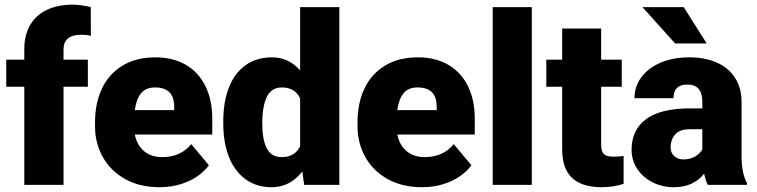

<svg xmlns="http://www.w3.org/2000/svg" viewBox="-20 -780 3193 810"><path d="M350.6 -414.1H248V0H82.5V-414.1H6.3V-528.3H82.5V-572.8Q82.5 -632.3 107.2 -674.3Q131.8 -716.3 177 -738Q222.2 -759.8 283.2 -760.3H285.2Q320.8 -760.3 362.8 -750L363.3 -628.9Q345.7 -633.3 322.3 -633.3Q248 -633.3 248 -571.3V-528.3H350.6Z M861.3 -83Q844.2 -58.6 814.2 -37.4Q784.2 -16.1 742.9 -3.2Q701.7 9.8 653.3 9.8Q569.8 9.8 508.3 -24.4Q446.8 -58.6 414.1 -116.9Q381.3 -175.3 380.9 -245.1V-265.1Q380.9 -343.8 409.7 -405.5Q438.5 -467.3 496.1 -502.7Q553.7 -538.1 635.7 -538.1Q710 -538.1 763.9 -506.6Q817.9 -475.1 846.7 -416.7Q875.5 -358.4 875.5 -279.3V-212.4H548.8Q557.6 -168 587.6 -142.6Q617.7 -117.2 664.1 -117.2Q742.7 -117.2 786.6 -171.9ZM548.8 -315.4H714.8V-328.1Q715.8 -411.1 634.3 -411.1Q594.7 -411.1 574.7 -386Q554.7 -360.8 548.8 -315.4Z M1263.2 0 1255.4 -56.6Q1203.6 9.8 1126.5 9.8Q1061.5 9.8 1015.4 -24.2Q969.2 -58.1 945.8 -118.2Q922.4 -178.2 921.9 -255.9V-268.1Q921.9 -349.1 945.3 -409.9Q968.8 -470.7 1015.1 -504.4Q1061.5 -538.1 1127.4 -538.1Q1198.2 -538.1 1246.1 -482.9V-750H1411.6V0ZM1168.5 -117.2Q1223.6 -117.2 1246.1 -162.6V-365.2Q1224.1 -411.1 1169.4 -411.1Q1125.5 -411.1 1106 -372.1Q1086.4 -333 1086.4 -257.8Q1086.4 -192.4 1105.2 -154.8Q1124 -117.2 1168.5 -117.2Z M1968.8 -83Q1951.7 -58.6 1921.6 -37.4Q1891.6 -16.1 1850.3 -3.2Q1809.1 9.8 1760.7 9.8Q1677.2 9.8 1615.7 -24.4Q1554.2 -58.6 1521.5 -116.9Q1488.8 -175.3 1488.3 -245.1V-265.1Q1488.3 -343.8 1517.1 -405.5Q1545.9 -467.3 1603.5 -502.7Q1661.1 -538.1 1743.2 -538.1Q1817.4 -538.1 1871.3 -506.6Q1925.3 -475.1 1954.1 -416.7Q1982.9 -358.4 1982.9 -279.3V-212.4H1656.2Q1665 -168 1695.1 -142.6Q1725.1 -117.2 1771.5 -117.2Q1850.1 -117.2 1894 -171.9ZM1656.2 -315.4H1822.3V-328.1Q1823.2 -411.1 1741.7 -411.1Q1702.1 -411.1 1682.1 -386Q1662.1 -360.8 1656.2 -315.4Z M2223.6 -750V0H2058.6V-750Z M2610.8 -4.4Q2566.9 9.8 2518.1 9.8Q2436 9.8 2393.8 -29.1Q2351.6 -67.9 2351.6 -151.9V-414.1H2284.7V-528.3H2351.6V-659.7H2516.1V-528.3H2603V-414.1H2516.1V-172.4Q2516.1 -150.9 2521 -139.6Q2525.9 -128.4 2537.4 -123.8Q2548.8 -119.1 2569.8 -119.1Q2594.2 -119.1 2610.8 -122.1Z M2864.3 -750 2961.4 -596.7H2828.1L2690.4 -750ZM2965.8 0Q2956.5 -18.6 2950.7 -47.4Q2905.3 9.8 2823.7 9.8Q2774.9 9.8 2733.9 -10.5Q2692.9 -30.8 2668.7 -66.9Q2644.5 -103 2644.5 -148.9Q2644.5 -231.4 2704.6 -276.6Q2764.6 -321.8 2886.7 -322.8H2942.9V-350.6Q2942.9 -423.3 2879.9 -423.3Q2821.3 -423.3 2821.3 -365.7H2656.7Q2656.7 -414.6 2685.5 -453.9Q2714.4 -493.2 2766.8 -515.6Q2819.3 -538.1 2888.7 -538.1Q2952.6 -538.1 3002.2 -516.8Q3051.8 -495.6 3080.1 -453.1Q3108.4 -410.6 3108.4 -349.6V-119.6Q3108.9 -48.8 3130.9 -8.3V0ZM2942.9 -149.4V-234.9H2891.1Q2848.1 -234.9 2828.6 -212.9Q2809.1 -190.9 2809.1 -157.7Q2809.1 -135.7 2824.2 -121.6Q2839.4 -107.4 2862.8 -107.4Q2891.1 -107.4 2912.1 -119.6Q2933.1 -131.8 2942.9 -149.4Z"/></svg>

Font: Mardoto Black
Style: Regular
Weight: 900
Designer: Christian Robertson, Vahan Hovhannisyan
Foundry: Google
Version: Version 1.000